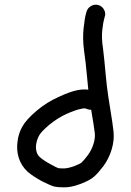

<svg xmlns="http://www.w3.org/2000/svg" viewBox="-20 -803 560 822"><path d="M358 -419C344.7 -421 329.3 -420.3 312 -417C290.7 -413 263.7 -403.3 231 -388C197.7 -373.3 166.3 -353.7 137 -329C107 -303.7 86.3 -280.7 75 -260C64.3 -240.7 57.7 -219.7 55 -197C51.7 -173 53.3 -150 60 -128C67.3 -104.7 80 -84.7 98 -68C113.3 -54.7 134 -41 160 -27C186 -13.7 204 -6 214 -4C222 -2 235 -1 253 -1C273 -0.3 296.3 -5 323 -15C350.3 -25 370.3 -35.7 383 -47C394.3 -57 407.3 -71.7 422 -91C438 -112.3 450 -136.3 458 -163C466 -189.7 468.7 -215.3 466 -240C464 -260 459 -294.3 451 -343C448.3 -357.7 446 -372.3 444 -387C439.3 -418.3 435.7 -448.7 433 -478C429 -524 425 -563.3 421 -596C416.3 -624.7 415.3 -651 418 -675C420.7 -697.7 423 -712 425 -718L428 -730C432 -740 431.3 -750.2 426 -760.5C420.7 -770.8 412.8 -777.7 402.5 -781C392.2 -784.3 382 -783.5 372 -778.5C362 -773.5 355 -765.7 351 -755L348 -744C344.7 -733.3 341.3 -713 338 -683C334.7 -653 335.3 -620.3 340 -585C344.7 -553.7 349 -515.7 353 -471C354.3 -454.3 356 -437 358 -419ZM370 -333C370 -332.3 370.3 -331.7 371 -331V-329C379 -282.3 384 -250 386 -232C387.3 -218 385.3 -202.7 380 -186C374.7 -169.3 367 -154 357 -140C345.7 -124.7 336.3 -113.7 329 -107C324.3 -103 313.3 -97.7 296 -91C278 -85 264 -82 254 -82C242.7 -82 234.7 -82.3 230 -83C224 -85 213.3 -90.3 198 -99C178 -109.7 162.7 -119.7 152 -129C144.7 -135 139.7 -142.7 137 -152C133.7 -162.7 133 -174 135 -186C137 -198.7 141 -210.7 147 -222C153 -233.3 167 -248.3 189 -267C213 -287 238 -303 264 -315C291.3 -327 312.3 -334.3 327 -337C335 -339 341 -339.7 345 -339L356 -335C360 -333.7 364.7 -333 370 -333Z"/></svg>

Font: Ruji's Handwriting Font v.2.0
Style: Medium
Weight: 500
Version: Version 2.0